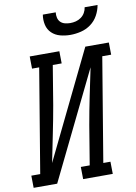

<svg xmlns="http://www.w3.org/2000/svg" viewBox="-129 -1020 767 1085"><g transform="rotate(-10 254.5 -477.5)"><path d="M-26 0 -27 -70H24L123 -665H82L81 -735H251L252 -665H201L164 -441Q150 -361 133.5 -281Q117 -201 101 -120L400 -735H535L536 -665H485L386 -70H427L428 0H258L257 -70H308L345 -294Q359 -374 375.5 -454Q392 -534 409 -615L109 0ZM329 -815Q299 -815 271 -822.5Q243 -830 223 -849Q203 -868 196.5 -896.5Q190 -925 195 -955H269Q267 -939 270.5 -924Q274 -909 284 -899Q294 -889 309 -885Q324 -881 340 -881Q356 -881 372 -885Q388 -889 402 -899Q416 -909 424.5 -924Q433 -939 435 -955H509Q504 -925 488.5 -896.5Q473 -868 447 -849Q421 -830 390 -822.5Q359 -815 329 -815Z"/></g></svg>

Font: Iosevka Curly Slab
Style: Italic
Weight: 400
Italic angle: -9°
Monospace: yes
Designer: Belleve Invis
Foundry: Belleve Invis
Version: Version 22.1.2; ttfautohint (v1.8.4)